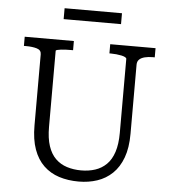

<svg xmlns="http://www.w3.org/2000/svg" viewBox="-59 -930 890 1000"><g transform="rotate(5 386.0 -429.5)"><path d="M211 -254Q211 -194 224.5 -153.5Q238 -113 263 -88.5Q288 -64 322.5 -53Q357 -42 397 -42Q437 -42 470.5 -53Q504 -64 529 -88.5Q554 -113 567.5 -154Q581 -195 581 -254V-641Q581 -646 573.5 -650Q566 -654 554 -656.5Q542 -659 527.5 -660.5Q513 -662 499 -662H491V-710H728V-662H717Q695 -662 676.5 -657.5Q658 -653 647.5 -643Q637 -633 637 -616V-254Q637 -181 618 -129.5Q599 -78 565 -45.5Q531 -13 486 2Q441 17 389 17Q333 17 286.5 2Q240 -13 206 -45.5Q172 -78 153.5 -129.5Q135 -181 135 -254V-626Q135 -648 112 -655Q89 -662 55 -662H44V-710H301V-662H293Q280 -662 265 -661.5Q250 -661 238 -659.5Q226 -658 218.5 -656Q211 -654 211 -651ZM238 -876H538V-819H238Z"/></g></svg>

Font: Roboto Serif SemiCondensed Light
Style: Regular
Weight: 300
Width: 4
Designer: Greg Gazdowicz
Foundry: Commercial Type
Version: Version 1.007